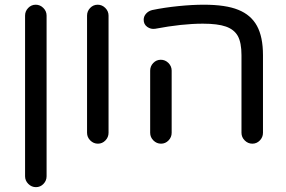

<svg xmlns="http://www.w3.org/2000/svg" viewBox="-20 -601 1208 811"><path d="M85.9 143.6V-535.2Q85.9 -553.7 99.1 -567.4Q112.3 -581.1 130.9 -581.1Q149.4 -581.1 163.1 -567.4Q176.8 -553.7 176.8 -535.2V143.6Q176.8 162.1 163.6 175.8Q150.4 189.5 131.8 189.5Q113.3 189.5 99.6 175.8Q85.9 162.1 85.9 143.6Z M347.7 -40V-535.2Q347.7 -553.7 360.8 -567.4Q374 -581.1 392.6 -581.1Q411.1 -581.1 424.8 -567.4Q438.5 -553.7 438.5 -535.2V-40Q438.5 -21.5 425.3 -7.8Q412.1 5.9 393.6 5.9Q375 5.9 361.3 -7.8Q347.7 -21.5 347.7 -40Z M1000 -40V-368.2Q1000 -420.9 984.4 -449.2Q968.8 -476.6 934.1 -488.8Q899.4 -501 836.9 -501Q749 -501 635.7 -479.5Q617.2 -476.6 602.1 -487.3Q586.9 -498 586.9 -517.6Q586.9 -532.2 597.2 -543.5Q607.4 -554.7 623 -558.6Q674.8 -569.3 733.4 -575.2Q792 -581.1 840.8 -581.1Q933.6 -581.1 986.3 -559.6Q1040 -538.1 1065.4 -491.7Q1090.8 -445.3 1090.8 -368.2V-40Q1090.8 -21.5 1077.6 -7.8Q1064.5 5.9 1045.9 5.9Q1027.3 5.9 1013.7 -7.8Q1000 -21.5 1000 -40ZM614.3 -302.7Q614.3 -321.3 627.4 -335Q640.6 -348.6 659.2 -348.6Q677.7 -348.6 691.4 -335Q705.1 -321.3 705.1 -302.7V-40Q705.1 -21.5 691.9 -7.8Q678.7 5.9 660.2 5.9Q641.6 5.9 627.9 -7.8Q614.3 -21.5 614.3 -40Z"/></svg>

Font: jf-openhuninn-2.0
Style: Regular
Weight: 400
Designer: [Kosugi Maru]
Designed by MOTOYA      

[Varela Round]
Joe Prince (Latin component); Avraham Cornfeld (Hebrew component)
Foundry: justfont CO.,LTD.
Version: 2.0